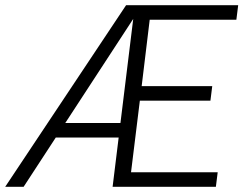

<svg xmlns="http://www.w3.org/2000/svg" viewBox="-56 -720 943 740"><path d="M-36 0 430 -700H492L35 0ZM154 -190 161 -246H415L408 -190ZM378 0 464 -700H862L855 -644H521L490 -388H762L755 -332H483L449 -56H783L776 0Z"/></svg>

Font: Inclusive Sans Light
Style: Italic
Weight: 300
Italic angle: -7°
Designer: Olivia King
Foundry: Olivia King
Version: Version 2.004